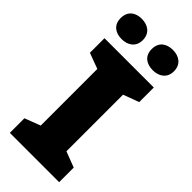

<svg xmlns="http://www.w3.org/2000/svg" viewBox="-292 -976 1024 1024"><g transform="rotate(45 220.0 -464.0)"><path d="M19 -851C19 -799 55 -775 102 -775C147 -775 186 -799 186 -851C186 -904 147 -928 102 -928C55 -928 19 -904 19 -851ZM253 -851C253 -799 289 -775 337 -775C382 -775 421 -799 421 -851C421 -904 382 -928 337 -928C289 -928 253 -904 253 -851ZM406 0V-110L317 -144V-571L406 -604V-714H34V-604L123 -571V-144L34 -110V0Z"/></g></svg>

Font: Noto Sans Sinhala Black
Style: Regular
Weight: 900
Designer: Jelle Bosma - Monotype Design Team
Foundry: Monotype Imaging Inc.
Version: Version 2.006